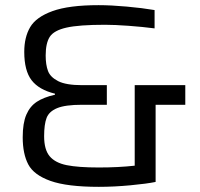

<svg xmlns="http://www.w3.org/2000/svg" viewBox="-20 -716 776 744"><path d="M698 -386V-310H583V-11Q549 -4 485.5 2Q422 8 363 8Q240 8 175.5 -15Q111 -38 89.5 -79Q68 -120 68 -184Q68 -239 82 -271.5Q96 -304 122.5 -321.5Q149 -339 193 -349V-353Q131 -368 102.5 -405Q74 -442 74 -515Q74 -572 97 -611Q120 -650 183.5 -673Q247 -696 362 -696Q410 -696 471 -690.5Q532 -685 579 -677V-606Q533 -612 478.5 -616Q424 -620 387 -620Q286 -620 237.5 -609Q189 -598 173 -573.5Q157 -549 157 -501Q157 -465 166 -441Q175 -417 205.5 -401.5Q236 -386 298 -386H394V-310H298Q233 -310 201.5 -297Q170 -284 160.5 -259Q151 -234 151 -188Q151 -136 172.5 -110.5Q194 -85 238.5 -76Q283 -67 363 -67Q439 -67 502 -74V-386Z"/></svg>

Font: Source Han Sans & Saira Hybrid
Style: Regular
Weight: 400
Designer: Ryoko NISHIZUKA 西塚涼子 (kana & ideographs); Paul D. Hunt (Latin, Greek & Cyrillic); Wenlong ZHANG 张文龙 (bopomofo); Sandoll 
Foundry: Adobe Systems Incorporated
Version: Version 1.00;August 2, 2021;FontCreator 13.0.0.2675 64-bit